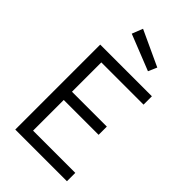

<svg xmlns="http://www.w3.org/2000/svg" viewBox="-276 -1018 1106 1106"><g transform="rotate(45 276.5 -465.5)"><path d="M85 0V-692H506V-624H162V-385H446V-318H162V-68H506V0ZM195 -931 411 -831 388 -778 169 -865Z"/></g></svg>

Font: Titillium Web[RUS by Daymarius]
Style: Regular
Weight: 400
Designer: Cyrillization by Daymarius
Foundry: Cyrillization by Daymarius
Version: Version 1.002 September 11, 2018